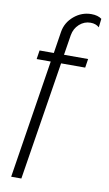

<svg xmlns="http://www.w3.org/2000/svg" viewBox="-108 -812 633 1114"><g transform="rotate(10 209.0 -255.0)"><path d="M341 -710Q304 -710 275.5 -684.5Q247 -659 240 -619L221 -500H363L355 -448H213L102 250H42L152 -448H69L77 -500H161L181 -628Q190 -684 235 -722Q280 -760 337 -760Q375 -760 398 -743L392 -692Q372 -710 341 -710Z"/></g></svg>

Font: Oakes Grotesk Light
Style: Italic
Weight: 300
Italic angle: -8°
Designer: Samuel Oakes
Foundry: Samuel Oakes
Version: Version 1.000;PS 001.000;hotconv 1.0.88;makeotf.lib2.5.64775